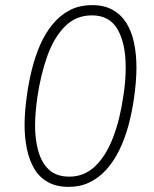

<svg xmlns="http://www.w3.org/2000/svg" viewBox="-20 -724 600 750"><path d="M249 6Q200 6 166.5 -13Q133 -32 113.5 -65.5Q94 -99 85 -143Q76 -187 76 -236Q76 -263 78.5 -293Q81 -323 85 -351Q92 -402 104.5 -452.5Q117 -503 136.5 -548Q156 -593 185 -628.5Q214 -664 252 -684Q290 -704 341 -704Q387 -704 420 -685.5Q453 -667 473.5 -634.5Q494 -602 503.5 -557Q513 -512 513 -460Q513 -432 510.5 -402.5Q508 -373 504 -345Q496 -286 481.5 -233Q467 -180 445.5 -136.5Q424 -93 395 -61Q366 -29 329.5 -11.5Q293 6 249 6ZM251 -34Q309 -34 351.5 -74.5Q394 -115 421.5 -186.5Q449 -258 462 -350Q467 -381 469 -409Q471 -437 471 -461Q471 -554 439.5 -609Q408 -664 339 -664Q277 -664 234 -621Q191 -578 165 -505.5Q139 -433 126 -345Q122 -317 119.5 -288Q117 -259 117 -234Q117 -178 130 -132.5Q143 -87 172 -60.5Q201 -34 251 -34Z"/></svg>

Font: Hanken Grotesk ExtraLight
Style: Italic
Weight: 250
Italic angle: -8°
Designer: Alfredo Marco Pradil
Foundry: Hanken Design Co.
Version: Version 3.013